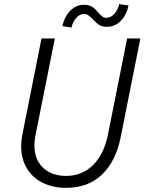

<svg xmlns="http://www.w3.org/2000/svg" viewBox="-20 -907 704 935"><path d="M83 -194.3Q83 -221.7 88.9 -251.5L182.1 -719.7H247.1L152.8 -248Q147.5 -220.2 147.5 -198.7Q147.5 -151.9 167.2 -118.4Q187 -85 221.9 -67.6Q256.8 -50.3 301.3 -50.3Q379.4 -50.3 432.9 -103Q486.3 -155.8 505.4 -250L599.1 -719.7H663.6L567.9 -239.7Q544.4 -121.6 476.8 -56.9Q409.2 7.8 302.2 7.8Q237.3 7.8 187.5 -17.1Q137.7 -42 110.4 -87.9Q83 -133.8 83 -194.3ZM388.2 -883.8Q413.6 -883.8 428.7 -873.8Q443.8 -863.8 459.5 -845.2Q471.2 -832 478.8 -826.2Q486.3 -820.3 497.6 -820.3Q519.5 -820.3 537.1 -839.8Q554.7 -859.4 560.1 -886.7L606 -880.4Q596.2 -833.5 567.6 -804.9Q539.1 -776.4 500.5 -776.4Q477.5 -776.4 463.1 -785.6Q448.7 -794.9 433.1 -812Q419.9 -825.7 410.4 -832.3Q400.9 -838.9 387.7 -838.9Q368.2 -838.9 351.6 -820.3Q335 -801.8 328.1 -772.9L283.7 -779.8Q293.9 -826.7 322.5 -855.2Q351.1 -883.8 388.2 -883.8Z"/></svg>

Font: Reddit Sans Vanilla Light
Style: Italic
Weight: 300
Italic angle: -11.25°
Designer: Stephen Hutchings
Version: Version 1.013